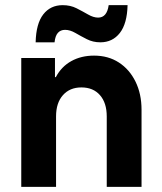

<svg xmlns="http://www.w3.org/2000/svg" viewBox="-20 -725 628 745"><path d="M62.5 0V-500H193.3V-425.8H196.7Q218.3 -466.7 256.7 -487.9Q295 -509.2 345 -509.2Q400 -509.2 441.2 -482.5Q482.5 -455.8 505.8 -408.3Q529.2 -360.8 529.2 -299.2V0H394.2V-273.3Q394.2 -325.8 367.9 -355.8Q341.7 -385.8 295.8 -385.8Q250.8 -385.8 224.2 -355.8Q197.5 -325.8 197.5 -273.3V0ZM118.3 -560.8Q120 -633.3 147.9 -669.2Q175.8 -705 223.3 -705Q253.3 -705 277.1 -692.9Q300.8 -680.8 321.7 -668.8Q342.5 -656.7 360.8 -656.7Q395 -656.7 401.7 -705H475Q473.3 -633.3 445 -597.1Q416.7 -560.8 369.2 -560.8Q340.8 -560.8 317.1 -572.9Q293.3 -585 272.5 -597.1Q251.7 -609.2 232.5 -609.2Q215 -609.2 204.6 -597.5Q194.2 -585.8 191.7 -560.8Z"/></svg>

Font: Funnel Sans Light
Style: Bold
Weight: 700
Version: Version 1.000